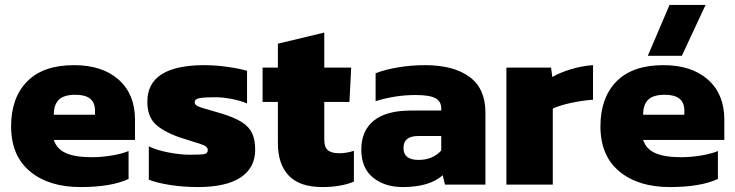

<svg xmlns="http://www.w3.org/2000/svg" viewBox="-20 -748 2980 778"><path d="M25 -236Q25 -352 90 -418Q155 -484 280 -484Q395 -484 461 -425Q527 -366 527 -264V-181H198Q210 -144 247.5 -127.5Q285 -111 352 -111Q392 -111 433.5 -118Q475 -125 501 -136V-23Q431 10 306 10Q178 10 101.5 -53.5Q25 -117 25 -236ZM365 -283V-300Q365 -364 286 -364Q239 -364 218.5 -344Q198 -324 198 -283Z M583 -20V-155Q616 -139 664 -130Q712 -121 749 -121Q793 -121 807.5 -123.5Q822 -126 822 -140Q822 -152 806.5 -159Q791 -166 756 -176L706 -192Q637 -217 607 -248Q577 -279 577 -336Q577 -484 809 -484Q853 -484 902 -477Q951 -470 981 -461V-329Q952 -341 916.5 -347.5Q881 -354 851 -354Q810 -354 789.5 -350.5Q769 -347 769 -334Q769 -323 782.5 -317Q796 -311 830 -302L874 -289Q928 -273 958.5 -254Q989 -235 1001.5 -208.5Q1014 -182 1014 -141Q1014 -68 955 -29Q896 10 782 10Q723 10 669 1.5Q615 -7 583 -20Z M1106 -168V-335H1044V-474H1106V-571L1294 -616V-474H1403L1396 -335H1294V-182Q1294 -152 1308.5 -139.5Q1323 -127 1355 -127Q1384 -127 1414 -137V-12Q1361 10 1287 10Q1194 10 1150 -36.5Q1106 -83 1106 -168Z M1444 -142Q1444 -218 1494.5 -259Q1545 -300 1645 -300H1768V-309Q1768 -337 1744.5 -350Q1721 -363 1664 -363Q1582 -363 1502 -338V-451Q1539 -466 1593 -475Q1647 -484 1702 -484Q1818 -484 1882.5 -436.5Q1947 -389 1947 -292V0H1783L1774 -38Q1720 10 1612 10Q1539 10 1491.5 -28.5Q1444 -67 1444 -142ZM1768 -138V-197H1677Q1645 -197 1630 -185Q1615 -173 1615 -148Q1615 -100 1676 -100Q1733 -100 1768 -138Z M2032 -474H2213L2218 -436Q2249 -454 2293.5 -467.5Q2338 -481 2383 -484V-344Q2341 -341 2294 -331Q2247 -321 2220 -308V0H2032Z M2693 -728H2839L2743 -522H2605ZM2413 -236Q2413 -352 2478 -418Q2543 -484 2668 -484Q2783 -484 2849 -425Q2915 -366 2915 -264V-181H2586Q2598 -144 2635.5 -127.5Q2673 -111 2740 -111Q2780 -111 2821.5 -118Q2863 -125 2889 -136V-23Q2819 10 2694 10Q2566 10 2489.5 -53.5Q2413 -117 2413 -236ZM2753 -283V-300Q2753 -364 2674 -364Q2627 -364 2606.5 -344Q2586 -324 2586 -283Z"/></svg>

Font: Kanit Bold
Style: Regular
Weight: 700
Designer: Katatrad Team
Foundry: CadsonDemak
Version: Version 1.000